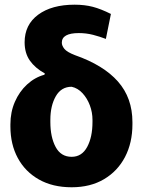

<svg xmlns="http://www.w3.org/2000/svg" viewBox="-20 -789 602 819"><path d="M285.6 9.8Q204.6 9.8 146 -23.4Q87.4 -56.6 55.9 -115Q24.4 -173.3 24.4 -249.5V-258.8Q24.4 -311 43.5 -354.7Q62.5 -398.4 95.5 -428.7Q128.4 -459 169.4 -470.2L171.4 -475.6Q129.9 -498.5 107.4 -530.5Q85 -562.5 85 -608.4Q85 -683.6 142.8 -726.3Q200.7 -769 298.3 -769Q340.8 -769 375.5 -760Q410.2 -751 453.1 -729.5L431.6 -623Q406.2 -632.8 377 -640.4Q347.7 -647.9 316.4 -647.9Q243.7 -647.9 243.7 -606.9Q243.7 -594.2 254.6 -580.6Q265.6 -566.9 299.8 -553.7Q421.4 -511.2 483.2 -441.2Q544.9 -371.1 544.9 -268.1V-258.8Q544.9 -180.2 513.4 -119.6Q481.9 -59.1 423.8 -24.7Q365.7 9.8 285.6 9.8ZM285.6 -120.1Q329.1 -120.1 351.8 -162.1Q374.5 -204.1 374.5 -268.6V-277.8Q374.5 -309.6 363.3 -339.6Q352.1 -369.6 332 -391.4Q312 -413.1 285.6 -418.9Q241.2 -418.9 218 -378.4Q194.8 -337.9 194.8 -277.8V-268.6Q194.8 -204.1 217.3 -162.1Q239.7 -120.1 285.6 -120.1Z"/></svg>

Font: Roboto Slab Black
Style: Regular
Weight: 900
Designer: Google
Version: Version 2.000; ttfautohint (v1.8.1.43-b0c9)